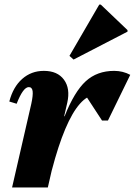

<svg xmlns="http://www.w3.org/2000/svg" viewBox="-20 -822 591 842"><path d="M154.2 -76 169.4 -312H263.2Q306.2 -420.2 356 -465.7Q405.8 -511.2 480.8 -511.2Q518.8 -511.2 551.2 -493.8L453.4 -293.4H427.4L342 -424.2H397.6V-404.6Q363.8 -404.6 330.4 -366.9Q297 -329.2 266.1 -255.9Q235.2 -182.6 207.4 -76ZM33 0 117.2 -366.6Q125.4 -404.2 123.1 -422.1Q120.8 -440 106.2 -440Q81.4 -440 53 -367L20.8 -376.8Q37.4 -440.6 77.3 -475.9Q117.2 -511.2 172.4 -511.2Q232.2 -511.2 260.6 -472.4Q289 -433.6 275 -371.6L189.8 0ZM302.6 -560.8 284.6 -577 415.2 -801.8H422L539.2 -690V-683.2Z"/></svg>

Font: Platypi Light
Style: Italic
Weight: 300
Italic angle: -13°
Designer: David Sargent
Foundry: Bolt Cutter Type
Version: Version 1.200